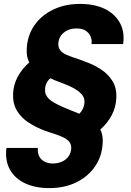

<svg xmlns="http://www.w3.org/2000/svg" viewBox="-20 -732 669 984"><path d="M233 232Q161 232 108.5 207.5Q56 183 30.5 136.5Q5 90 13 26H174Q172 48 179.5 66Q187 84 205 94.5Q223 105 248 106Q276 106 297.5 96.5Q319 87 331.5 69Q344 51 345 29Q346 9 336 -4Q326 -17 307.5 -26.5Q289 -36 264 -44Q239 -52 210 -62Q165 -79 127 -103.5Q89 -128 67 -164.5Q45 -201 47 -252Q49 -298 71 -339Q93 -380 130 -412Q122 -427 119 -444Q116 -461 117 -481Q120 -549 155.5 -601Q191 -653 252 -682.5Q313 -712 390 -712Q463 -712 515 -687.5Q567 -663 593.5 -616.5Q620 -570 611 -506H449Q452 -528 444 -546Q436 -564 418.5 -575Q401 -586 375 -586Q348 -587 326.5 -577Q305 -567 292.5 -549.5Q280 -532 279 -509Q278 -489 288 -475.5Q298 -462 317 -453Q336 -444 361 -436Q386 -428 414 -417Q460 -401 498 -376Q536 -351 557.5 -315Q579 -279 576 -228Q574 -182 552.5 -141.5Q531 -101 494 -68Q502 -53 505 -34Q508 -15 506 5Q502 71 466 122.5Q430 174 370 203Q310 232 233 232ZM386 -149Q398 -160 405 -175Q412 -190 413 -206Q414 -226 405 -240Q396 -254 379 -266.5Q362 -279 338 -290Q314 -301 283 -312Q272 -316 259 -321.5Q246 -327 238 -331Q226 -321 218.5 -305.5Q211 -290 211 -274Q210 -259 215 -247.5Q220 -236 230.5 -225.5Q241 -215 257 -206Q273 -197 293.5 -187.5Q314 -178 339 -168Q353 -163 365 -158Q377 -153 386 -149Z"/></svg>

Font: DM Sans Black
Style: Italic
Weight: 900
Italic angle: -10°
Designer: Colophon Foundry, Jonny Pinhorn
Foundry: Colophon Foundry
Version: Version 4.004;gftools[0.9.30]